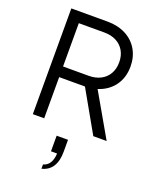

<svg xmlns="http://www.w3.org/2000/svg" viewBox="-188 -848 1018 1271"><g transform="rotate(20 320.5 -212.5)"><path d="M88 -745H344Q416 -745 471.5 -716.5Q527 -688 557.5 -636Q588 -584 588 -517Q588 -438 547 -382Q506 -326 434 -303L608 0H514L332 -321L386 -290H168V0H88ZM508 -518Q508 -564 488 -598.5Q468 -633 432 -651.5Q396 -670 348 -670H168V-365H348Q396 -365 432 -383.5Q468 -402 488 -436.5Q508 -471 508 -518ZM328 190H285V80H365V164Q365 229 340 268.5Q315 308 265 320V290Q295 282 310.5 256.5Q326 231 328 190Z"/></g></svg>

Font: Trafiko Sans Variable
Style: Regular
Weight: 400
Designer: Gumpita Rahayu / Trafiko
Foundry: Tokotype / Trafiko
Version: Version 0.001;FEAKit 1.0